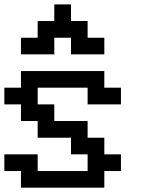

<svg xmlns="http://www.w3.org/2000/svg" viewBox="-20 -866 732 886"><path d="M76.7 0V-76.7H0V-153.8H153.8V-76.7H384.3V-153.8H307.6V-230.5H153.8V-307.6H76.7V-384.3H0V-461.4H76.7V-538.1H461.4V-461.4H538.1V-384.3H384.3V-461.4H153.8V-384.3H230.5V-307.6H384.3V-230.5H461.4V-153.8H538.1V-76.7H461.4V0ZM76.7 -615.2V-691.9H153.8V-769H230.5V-845.7H307.6V-769H384.3V-691.9H461.4V-615.2H307.6V-691.9H230.5V-615.2Z"/></svg>

Font: Good Old DOS
Style: Regular
Weight: 400
Designer: Vasily Draigo
Foundry: Vasily Draigo
Version: 1.0